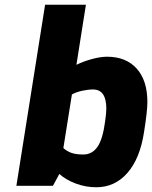

<svg xmlns="http://www.w3.org/2000/svg" viewBox="-20 -783 641 809"><path d="M230 -50 203 0H49L170 -763H342L302 -510Q333 -525 368.5 -534.5Q404 -544 431 -544Q511 -544 556 -494Q601 -444 601 -353Q601 -315 587 -227Q570 -115 517 -54.5Q464 6 386 6Q341 6 299.5 -9.5Q258 -25 230 -50ZM423 -272Q428 -307 428 -325Q428 -406 372 -406Q351 -406 326 -400.5Q301 -395 283 -385L247 -159Q263 -145 282 -138.5Q301 -132 331 -132Q368 -132 390.5 -164Q413 -196 423 -272Z"/></svg>

Font: Exo ExtraBold
Style: Italic
Weight: 800
Italic angle: -9°
Designer: Natanael Gama
Foundry: Natanael Gama
Version: Version 1.500; ttfautohint (v1.6)